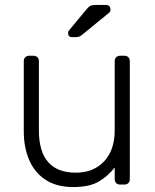

<svg xmlns="http://www.w3.org/2000/svg" viewBox="-20 -745 625 775"><path d="M276 10Q208 10 163.5 -19.5Q119 -49 97.5 -100Q76 -151 76 -214V-498Q76 -508 82 -514Q88 -520 98 -520H115Q125 -520 131 -514Q137 -508 137 -498V-219Q137 -48 286 -48Q357 -48 400 -93.5Q443 -139 443 -219V-498Q443 -508 449 -514Q455 -520 465 -520H482Q492 -520 498 -514Q504 -508 504 -498V-22Q504 -12 498 -6Q492 0 482 0H465Q455 0 449 -6Q443 -12 443 -22V-69Q416 -34 378.5 -12Q341 10 276 10ZM271 -595Q255 -595 255 -611Q255 -619 260 -624L329 -707Q337 -717 344 -721Q351 -725 366 -725H407Q426 -725 426 -706Q426 -699 421 -694L312 -605Q304 -598 297.5 -596.5Q291 -595 281 -595Z"/></svg>

Font: Rubik Light Light
Style: Regular
Weight: 300
Version: Version 2.101